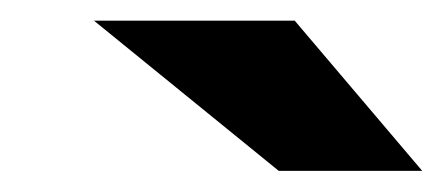

<svg xmlns="http://www.w3.org/2000/svg" viewBox="-20 -743 429 186"><path d="M250 -577.5 71 -723H265.5L389 -577.5Z"/></svg>

Font: Public Sans Thin Black
Style: Italic
Weight: 900
Italic angle: -8°
Version: Version 2.001